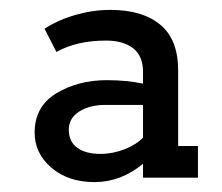

<svg xmlns="http://www.w3.org/2000/svg" viewBox="-20 -829 449 388"><path d="M380 -534V-470H269V-498Q224 -461 171 -461Q118 -461 84 -490Q50 -519 50 -561Q50 -614 94 -640.5Q138 -667 196 -667Q236 -667 269 -660V-684Q269 -716 249 -731.5Q229 -747 194 -747Q135 -747 94 -724L70 -771Q98 -789 133 -799Q168 -809 203 -809Q268 -809 304 -779Q340 -749 340 -687V-534ZM269 -551V-617H193Q161 -617 140 -603.5Q119 -590 119 -567Q119 -543 136 -530.5Q153 -518 183 -518Q208 -518 232 -527.5Q256 -537 269 -551Z"/></svg>

Font: Arvo
Style: Regular
Weight: 400
Designer: Anton Koovit (Cyrillic Expansion: Cyreal)
Foundry: Anton Koovit, Yassin Baggar
Version: Version 3.000